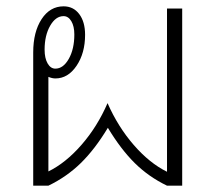

<svg xmlns="http://www.w3.org/2000/svg" viewBox="-20 -587 683 607"><path d="M556 -560V0H508Q450 -28 406 -71.5Q362 -115 321 -183Q280 -115 235.5 -71.5Q191 -28 133 0H85V-421Q85 -486 111.5 -526.5Q138 -567 181 -567Q212 -567 230.5 -542.5Q249 -518 249 -477Q249 -419 222 -379Q195 -339 155 -339Q145 -339 133 -344V-45Q188 -72 238 -129.5Q288 -187 320 -261Q353 -186 403 -128.5Q453 -71 508 -44V-560ZM121 -430Q121 -403 130.5 -386.5Q140 -370 155 -370Q180 -370 197.5 -401Q215 -432 215 -478Q215 -504 205.5 -520Q196 -536 181 -536Q156 -536 138.5 -505.5Q121 -475 121 -430Z"/></svg>

Font: KoHo Light
Style: Regular
Weight: 300
Version: Version 1.000; ttfautohint (v1.6)